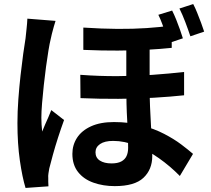

<svg xmlns="http://www.w3.org/2000/svg" viewBox="-20 -862 1040 947"><path d="M718 -670Q718 -633 718 -591Q718 -549 718 -508.5Q718 -468 718 -436Q718 -383 720 -336Q722 -289 724.5 -246.5Q727 -204 729 -165Q731 -126 731 -92Q731 -26 687.5 15Q644 56 546 56Q489 56 441 39Q393 22 365 -13.5Q337 -49 337 -103Q337 -147 360 -182.5Q383 -218 429 -239Q475 -260 542 -260Q617 -260 679 -243.5Q741 -227 790 -201.5Q839 -176 874 -149.5Q909 -123 932 -103L867 6Q819 -43 763.5 -82Q708 -121 651 -144Q594 -167 538 -167Q496 -167 473.5 -151.5Q451 -136 451 -111Q451 -84 472.5 -70Q494 -56 530 -56Q560 -56 578 -65.5Q596 -75 604 -92Q612 -109 612 -133Q612 -156 611 -190.5Q610 -225 607.5 -266.5Q605 -308 604 -350.5Q603 -393 603 -432Q603 -473 603 -519.5Q603 -566 603 -606.5Q603 -647 603 -670ZM376 -493Q470 -486 560.5 -486.5Q651 -487 734 -493Q817 -499 888 -507V-392Q823 -385 739.5 -380Q656 -375 563.5 -374.5Q471 -374 377 -378ZM391 -726Q483 -720 560 -719.5Q637 -719 703.5 -723.5Q770 -728 827 -736V-626Q770 -620 704 -616.5Q638 -613 561 -612.5Q484 -612 391 -616ZM254 -759Q251 -749 245.5 -731Q240 -713 236 -695.5Q232 -678 230 -669Q225 -649 219 -613Q213 -577 207 -532.5Q201 -488 196 -441.5Q191 -395 187.5 -353Q184 -311 184 -281Q184 -267 185 -248Q186 -229 188 -213Q195 -231 203 -249Q211 -267 219 -285Q227 -303 233 -319L296 -270Q281 -229 266.5 -184Q252 -139 241 -99Q230 -59 223 -31Q221 -21 219 -7Q217 7 218 15Q218 23 218 34.5Q218 46 219 57L106 65Q90 13 78 -70Q66 -153 66 -255Q66 -311 70.5 -372.5Q75 -434 81.5 -491.5Q88 -549 94.5 -596.5Q101 -644 106 -673Q108 -693 111 -720Q114 -747 115 -770ZM829 -810Q839 -790 849 -765.5Q859 -741 867.5 -716.5Q876 -692 882 -673L813 -650Q806 -672 797.5 -696Q789 -720 780 -744.5Q771 -769 761 -789ZM933 -842Q943 -823 953 -798Q963 -773 972 -749Q981 -725 987 -706L919 -683Q908 -716 894 -753Q880 -790 865 -820Z"/></svg>

Font: Noto Sans SC
Style: Bold
Weight: 700
Designer: Ryoko NISHIZUKA  (kana, bopomofo & ideographs); Paul D. Hunt (Latin, Greek & Cyrillic); Sandoll Communications , Soo-you
Foundry: Adobe
Version: Version 2.004-H2;hotconv 1.0.118;makeotfexe 2.5.65603